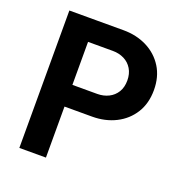

<svg xmlns="http://www.w3.org/2000/svg" viewBox="-127 -813 871 923"><g transform="rotate(20 308.0 -351.5)"><path d="M172 -261V-372H335Q367 -372 393 -385Q419 -398 434 -422.5Q449 -447 449 -482Q449 -516 434 -541Q419 -566 393 -579Q367 -592 335 -592H172V-703H349Q416 -703 469.5 -676Q523 -649 554 -599.5Q585 -550 585 -482Q585 -414 554 -364.5Q523 -315 469.5 -288Q416 -261 349 -261ZM72 0V-703H208V0Z"/></g></svg>

Font: Outfit SemiBold
Style: Regular
Weight: 600
Designer: Rodrigo Fuenzalida
Foundry: fragTYPE
Version: Version 1.100;gftools[0.9.27]